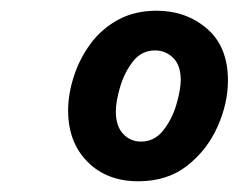

<svg xmlns="http://www.w3.org/2000/svg" viewBox="-20 -750 445 358"><path d="M238 -412Q179 -412 143 -448.5Q107 -485 107 -544Q107 -574 117.5 -607Q128 -640 148.5 -668Q169 -696 200 -713Q231 -730 272 -730Q327 -730 366 -696.5Q405 -663 405 -600Q405 -557 385.5 -513.5Q366 -470 329 -441Q292 -412 238 -412ZM243 -486Q268 -486 284.5 -507Q301 -528 309 -555.5Q317 -583 317 -601Q317 -628 303 -642Q289 -656 269 -656Q244 -656 228 -635.5Q212 -615 204 -588Q196 -561 196 -542Q196 -515 209.5 -500.5Q223 -486 243 -486Z"/></svg>

Font: Instrument Sans SemiCondensed SemiBold Italic
Style: Regular
Weight: 600
Width: 4
Italic angle: -13°
Designer: Rodrigo Fuenzalida
Foundry: fragTYPE
Version: Version 1.000; ttfautohint (v1.8.4.7-5d5b);gftools[0.9.28]